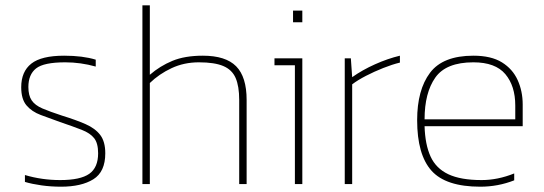

<svg xmlns="http://www.w3.org/2000/svg" viewBox="-20 -694 2051 724"><path d="M210 10Q172 10 136.5 5Q101 0 74 -8V-34Q138 -15 207 -15Q283 -15 316.5 -38.5Q350 -62 350 -116Q350 -154 335 -173Q320 -192 288 -204.5Q256 -217 206 -234Q167 -248 133.5 -260.5Q100 -273 80 -296.5Q60 -320 60 -365Q60 -424 98 -454Q136 -484 222 -484Q292 -484 341 -469V-443Q284 -459 226 -459Q145 -459 116 -436Q87 -413 87 -366Q87 -334 99.5 -315.5Q112 -297 140 -285Q168 -273 214 -258Q266 -242 302.5 -226Q339 -210 358 -185Q377 -160 377 -116Q377 -46 332 -18Q287 10 210 10Z M517 0V-674H545V-412Q583 -445 630 -464.5Q677 -484 745 -484Q831 -484 870.5 -444Q910 -404 910 -317V0H882V-317Q882 -369 868.5 -400Q855 -431 822 -445Q789 -459 730 -459Q674 -459 627 -437Q580 -415 545 -381V0Z M1085 -610V-654H1120V-610ZM1092 0V-448H1015V-474H1120V0Z M1280 0V-474H1303L1308 -403Q1346 -430 1394 -451.5Q1442 -473 1488 -484V-458Q1459 -451 1425 -437.5Q1391 -424 1360 -408Q1329 -392 1308 -376V0Z M1791 10Q1661 10 1607 -50.5Q1553 -111 1553 -241Q1553 -355 1601.5 -419.5Q1650 -484 1765 -484Q1832 -484 1872.5 -459Q1913 -434 1932 -392Q1951 -350 1951 -300V-218H1581Q1583 -149 1603.5 -104Q1624 -59 1670.5 -37Q1717 -15 1796 -15Q1857 -15 1919 -40V-14Q1858 10 1791 10ZM1581 -244H1923V-296Q1923 -370 1885.5 -414.5Q1848 -459 1765 -459Q1662 -459 1621.5 -401.5Q1581 -344 1581 -244Z"/></svg>

Font: Kanit Thin
Style: Regular
Weight: 250
Designer: Katatrad Team
Foundry: CadsonDemak
Version: Version 2.000; ttfautohint (v1.8.3)